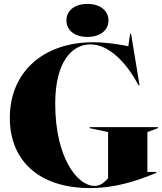

<svg xmlns="http://www.w3.org/2000/svg" viewBox="-20 -942 824 977"><path d="M438 15C567 15 675 -21 775 -62V-67H730V-270L784 -290V-295H436V-290L530 -270V-35C512 -16 494 4 461 4C375 4 261 -137 261 -415C261 -625 344 -716 440 -716C541 -716 629 -613 685 -508H690L647 -770H642L633 -707C601 -713 528 -727 454 -727C201 -727 30 -576 30 -342C30 -126 177 15 438 15ZM318 -838C318 -791 356 -754 425 -754C493 -754 532 -791 532 -838C532 -885 493 -922 425 -922C356 -922 318 -885 318 -838Z"/></svg>

Font: Nyght Serif Dark
Style: Regular
Weight: 800
Designer: Maksym Kobuzan
Version: Version 0.410;Glyphs 3.1.2 (3151)